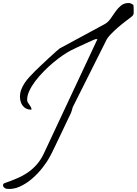

<svg xmlns="http://www.w3.org/2000/svg" viewBox="-71 -947 913 1283"><path d="M-28.3 314.5Q-35.2 312.5 -41 308.1Q-46.9 303.7 -49.3 297.9Q-51.8 292 -50.3 286.1Q-48.8 280.3 -40 276.4Q2.9 261.7 42 245.1Q81.1 228.5 114.7 205.6Q148.4 182.6 176.3 150.4Q204.1 118.2 224.6 73.2L580.1 -685.5H567.4Q565.4 -685.5 545.9 -676.8Q526.4 -668 500.5 -656.2Q474.6 -644.5 447.3 -631.8Q419.9 -619.1 403.3 -610.4Q379.9 -598.6 349.1 -577.6Q318.4 -556.6 285.6 -529.3Q252.9 -502 221.7 -470.2Q190.4 -438.5 165.5 -405.8Q140.6 -373 125.5 -340.8Q110.4 -308.6 110.4 -281.2Q110.4 -270.5 114.7 -262.7Q119.1 -254.9 125 -247.6Q130.9 -240.2 135.3 -231.9Q139.6 -223.6 139.6 -213.9Q119.1 -213.9 104.5 -221.2Q89.8 -228.5 80.6 -240.7Q71.3 -252.9 66.9 -268.6Q62.5 -284.2 62.5 -300.8Q62.5 -326.2 71.3 -349.1Q80.1 -372.1 94.2 -393.1Q108.4 -414.1 126 -433.1Q143.6 -452.1 162.1 -470.7Q177.7 -486.3 204.1 -511.2Q230.5 -536.1 256.8 -560.5Q283.2 -585 303.7 -603Q324.2 -621.1 327.1 -623L630.9 -787.1Q652.3 -799.8 668.5 -823.2Q684.6 -846.7 700.7 -869.6Q716.8 -892.6 737.3 -909.7Q757.8 -926.8 789.1 -926.8Q797.9 -926.8 804.7 -923.3Q811.5 -919.9 820.3 -914.1Q821.3 -910.2 821.8 -897.9Q822.3 -885.7 822.3 -881.8Q822.3 -869.1 822.3 -861.8Q822.3 -854.5 819.8 -849.1Q817.4 -843.8 812 -838.9Q806.6 -834 794.9 -825.2Q786.1 -818.4 764.2 -801.8Q742.2 -785.2 716.8 -763.2Q691.4 -741.2 668.5 -717.3Q645.5 -693.4 636.7 -672.9L415 -230.5Q414.1 -225.6 409.7 -211.4Q405.3 -197.3 403.3 -192.4Q395.5 -176.8 383.3 -150.9Q371.1 -125 356.9 -95.2Q342.8 -65.4 327.6 -33.7Q312.5 -2 299.3 25.4Q286.1 52.7 276.4 72.8Q266.6 92.8 262.7 98.6Q246.1 130.9 215.3 170.9Q184.6 210.9 145.5 245.1Q106.4 279.3 61.5 299.8Q16.6 320.3 -28.3 314.5Z"/></svg>

Font: La Belle Aurore
Style: Regular
Weight: 400
Version: Version 1.001 2001